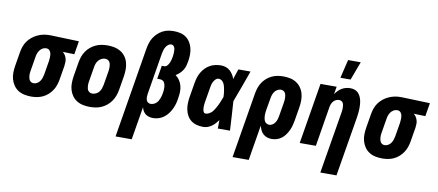

<svg xmlns="http://www.w3.org/2000/svg" viewBox="-81 -1079 3683 1616"><g transform="rotate(10 1760.5 -271.5)"><path d="M206 8Q176 8 147 2Q118 -4 94.5 -19Q71 -34 55 -57Q39 -80 31 -107.5Q23 -135 23.5 -164.5Q24 -194 29 -225L49 -345Q53 -369 61.5 -393.5Q70 -418 85.5 -439.5Q101 -461 122 -478Q143 -495 166.5 -506Q190 -517 215 -522.5Q240 -528 265 -528H281L521 -520L502 -406L403 -409Q415 -399 423 -386.5Q431 -374 435.5 -359Q440 -344 439.5 -328Q439 -312 437 -295L417 -175Q413 -151 405 -127Q397 -103 382.5 -81Q368 -59 348 -41Q328 -23 304.5 -12Q281 -1 256 3.5Q231 8 206 8ZM207 -106Q222 -106 236.5 -114.5Q251 -123 260 -136Q269 -149 274 -164Q279 -179 282 -194L302 -314Q304 -330 304.5 -345.5Q305 -361 302.5 -375.5Q300 -390 290.5 -401.5Q281 -413 265 -414H258Q243 -414 228.5 -405Q214 -396 205 -383Q196 -370 191 -355.5Q186 -341 184 -326L164 -206Q162 -195 161 -184Q160 -173 161 -162.5Q162 -152 164.5 -142Q167 -132 172.5 -123.5Q178 -115 187 -110.5Q196 -106 207 -106Z M707 8Q677 8 648 2Q619 -4 595 -19Q571 -34 555 -56.5Q539 -79 531 -107Q523 -135 523.5 -164.5Q524 -194 529 -225L549 -345Q553 -369 561.5 -394Q570 -419 585 -441Q600 -463 621 -480.5Q642 -498 666.5 -509Q691 -520 716 -524Q741 -528 766 -528Q796 -528 825 -522Q854 -516 878 -501Q902 -486 918.5 -463.5Q935 -441 942.5 -413Q950 -385 950 -355.5Q950 -326 945 -295L925 -175Q921 -151 912 -126Q903 -101 888 -79Q873 -57 852 -39.5Q831 -22 807 -11Q783 0 757.5 4Q732 8 707 8ZM708 -106Q724 -106 739.5 -113.5Q755 -121 765.5 -134Q776 -147 781.5 -163Q787 -179 790 -194L810 -314Q812 -325 812.5 -336Q813 -347 812.5 -357.5Q812 -368 809.5 -378.5Q807 -389 801 -397Q795 -405 785.5 -409.5Q776 -414 765 -414Q749 -414 734 -406.5Q719 -399 708 -386Q697 -373 691.5 -357Q686 -341 684 -326L664 -206Q662 -195 661 -184Q660 -173 661 -162.5Q662 -152 664 -141.5Q666 -131 672.5 -123Q679 -115 688 -110.5Q697 -106 708 -106Z M964 215 1092 -560Q1096 -583 1103.5 -607Q1111 -631 1124.5 -652.5Q1138 -674 1157 -692Q1176 -710 1198.5 -722Q1221 -734 1245.5 -738.5Q1270 -743 1294 -743Q1323 -743 1350.5 -736.5Q1378 -730 1399.5 -714Q1421 -698 1435 -675Q1449 -652 1455.5 -625Q1462 -598 1461.5 -569.5Q1461 -541 1456 -512Q1453 -493 1447.5 -474Q1442 -455 1431 -437.5Q1420 -420 1404.5 -405.5Q1389 -391 1372 -381Q1392 -367 1406.5 -345.5Q1421 -324 1427.5 -298.5Q1434 -273 1433 -246Q1432 -219 1427 -192Q1424 -168 1417.5 -145Q1411 -122 1400.5 -100Q1390 -78 1374.5 -57.5Q1359 -37 1339 -22Q1319 -7 1295 0.5Q1271 8 1247 8Q1230 8 1213 3.5Q1196 -1 1183 -11Q1170 -21 1161.5 -35.5Q1153 -50 1149 -67L1102 215ZM1207 -106Q1219 -106 1231.5 -111Q1244 -116 1253.5 -124.5Q1263 -133 1269.5 -144Q1276 -155 1280.5 -166.5Q1285 -178 1288 -190Q1291 -202 1293 -214Q1295 -226 1296 -238Q1297 -250 1296.5 -261.5Q1296 -273 1293.5 -284Q1291 -295 1285.5 -304.5Q1280 -314 1269.5 -319Q1259 -324 1247 -324H1225L1244 -438H1266Q1279 -438 1289.5 -449.5Q1300 -461 1306 -474Q1312 -487 1315.5 -500Q1319 -513 1321 -526Q1323 -537 1324 -547Q1325 -557 1325 -567.5Q1325 -578 1324.5 -588Q1324 -598 1320.5 -607Q1317 -616 1310 -622.5Q1303 -629 1292 -629Q1278 -629 1265.5 -619Q1253 -609 1245.5 -596Q1238 -583 1234 -569Q1230 -555 1227 -541L1168 -183Q1166 -170 1166 -157Q1166 -144 1170 -132Q1174 -120 1184 -113Q1194 -106 1207 -106Z M1676 8Q1647 8 1620 1Q1593 -6 1572 -22Q1551 -38 1538 -61.5Q1525 -85 1519.5 -112Q1514 -139 1515 -167.5Q1516 -196 1521 -225L1541 -345Q1545 -368 1552 -391Q1559 -414 1571.5 -435.5Q1584 -457 1602 -475.5Q1620 -494 1642 -506Q1664 -518 1688 -523Q1712 -528 1735 -528Q1757 -528 1777 -521Q1797 -514 1812 -500.5Q1827 -487 1838 -469.5Q1849 -452 1855 -433Q1863 -455 1869.5 -476.5Q1876 -498 1884 -520H1988Q1963 -452 1939 -384Q1915 -316 1889 -249Q1894 -187 1897 -124.5Q1900 -62 1904 0H1800Q1800 -18 1800.5 -36Q1801 -54 1801 -72Q1789 -56 1776 -41.5Q1763 -27 1746.5 -15.5Q1730 -4 1712 2Q1694 8 1676 8ZM1676 -106Q1689 -106 1701.5 -112Q1714 -118 1724.5 -127Q1735 -136 1742.5 -147.5Q1750 -159 1757 -171Q1764 -183 1770 -195Q1776 -207 1781 -219.5Q1786 -232 1791 -244.5Q1796 -257 1801 -269Q1801 -284 1799.5 -298.5Q1798 -313 1795.5 -327.5Q1793 -342 1789.5 -356.5Q1786 -371 1779.5 -383.5Q1773 -396 1761.5 -405Q1750 -414 1735 -414Q1721 -414 1710 -403.5Q1699 -393 1692 -380Q1685 -367 1681.5 -353.5Q1678 -340 1676 -326L1656 -206Q1654 -196 1653 -186.5Q1652 -177 1651.5 -167.5Q1651 -158 1651.5 -148.5Q1652 -139 1654 -130Q1656 -121 1661 -113.5Q1666 -106 1676 -106Z M1964 215 2057 -345Q2061 -369 2069 -393Q2077 -417 2091 -439Q2105 -461 2125.5 -479Q2146 -497 2169.5 -508Q2193 -519 2217.5 -523.5Q2242 -528 2267 -528Q2297 -528 2326 -522Q2355 -516 2378.5 -501Q2402 -486 2418.5 -463Q2435 -440 2442.5 -412.5Q2450 -385 2450 -355.5Q2450 -326 2445 -295L2425 -175Q2421 -154 2415.5 -133Q2410 -112 2400 -91.5Q2390 -71 2376.5 -52Q2363 -33 2344.5 -19Q2326 -5 2304 1.5Q2282 8 2261 8Q2240 8 2221 1.5Q2202 -5 2187.5 -18.5Q2173 -32 2165 -49.5Q2157 -67 2152 -87L2102 215ZM2220 -106Q2235 -106 2248.5 -115Q2262 -124 2270.5 -137.5Q2279 -151 2283.5 -165.5Q2288 -180 2290 -194L2310 -314Q2312 -325 2312.5 -336Q2313 -347 2312.5 -357.5Q2312 -368 2309.5 -378Q2307 -388 2301.5 -396.5Q2296 -405 2286.5 -409.5Q2277 -414 2266 -414Q2251 -414 2236.5 -405.5Q2222 -397 2213 -384Q2204 -371 2199 -356Q2194 -341 2192 -326L2174 -222Q2172 -209 2171 -197Q2170 -185 2170.5 -173Q2171 -161 2173.5 -149Q2176 -137 2181.5 -127.5Q2187 -118 2197.5 -112Q2208 -106 2220 -106Z M2714 215 2802 -314Q2804 -325 2805 -335.5Q2806 -346 2805.5 -356.5Q2805 -367 2803.5 -377Q2802 -387 2797.5 -395.5Q2793 -404 2783.5 -409Q2774 -414 2764 -414Q2751 -414 2738 -408Q2725 -402 2716 -391.5Q2707 -381 2701.5 -368Q2696 -355 2694 -342L2638 0H2500L2586 -520H2724L2713 -455Q2724 -471 2737.5 -485Q2751 -499 2768 -509Q2785 -519 2803.5 -523.5Q2822 -528 2840 -528Q2859 -528 2876 -522.5Q2893 -517 2905.5 -505Q2918 -493 2926 -477Q2934 -461 2938 -443.5Q2942 -426 2943.5 -407.5Q2945 -389 2944.5 -370.5Q2944 -352 2942 -333Q2940 -314 2937 -295L2852 215ZM2742 -600 2780 -758H2888L2829 -600Z M3206 8Q3176 8 3147 2Q3118 -4 3094.5 -19Q3071 -34 3055 -57Q3039 -80 3031 -107.5Q3023 -135 3023.5 -164.5Q3024 -194 3029 -225L3049 -345Q3053 -369 3061.5 -393.5Q3070 -418 3085.5 -439.5Q3101 -461 3122 -478Q3143 -495 3166.5 -506Q3190 -517 3215 -522.5Q3240 -528 3265 -528H3281L3521 -520L3502 -406L3403 -409Q3415 -399 3423 -386.5Q3431 -374 3435.5 -359Q3440 -344 3439.5 -328Q3439 -312 3437 -295L3417 -175Q3413 -151 3405 -127Q3397 -103 3382.5 -81Q3368 -59 3348 -41Q3328 -23 3304.5 -12Q3281 -1 3256 3.5Q3231 8 3206 8ZM3207 -106Q3222 -106 3236.5 -114.5Q3251 -123 3260 -136Q3269 -149 3274 -164Q3279 -179 3282 -194L3302 -314Q3304 -330 3304.5 -345.5Q3305 -361 3302.5 -375.5Q3300 -390 3290.5 -401.5Q3281 -413 3265 -414H3258Q3243 -414 3228.5 -405Q3214 -396 3205 -383Q3196 -370 3191 -355.5Q3186 -341 3184 -326L3164 -206Q3162 -195 3161 -184Q3160 -173 3161 -162.5Q3162 -152 3164.5 -142Q3167 -132 3172.5 -123.5Q3178 -115 3187 -110.5Q3196 -106 3207 -106Z"/></g></svg>

Font: Iosevka Curly Heavy
Style: Italic
Weight: 900
Italic angle: -9°
Monospace: yes
Designer: Belleve Invis
Foundry: Belleve Invis
Version: Version 22.1.2; ttfautohint (v1.8.4)